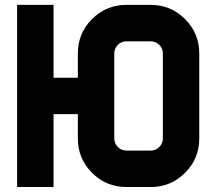

<svg xmlns="http://www.w3.org/2000/svg" viewBox="-20 -752 870 772"><path d="M585.9 -585.9H488.3Q468.3 -585.9 453.9 -571.5Q439.5 -557.1 439.5 -537.1V-195.3Q439.5 -175.3 453.9 -160.9Q468.3 -146.5 488.3 -146.5H585.9Q606 -146.5 620.4 -160.9Q634.8 -175.3 634.8 -195.3V-537.1Q634.8 -557.1 620.4 -571.5Q606 -585.9 585.9 -585.9ZM293 -439.5V-537.1Q293 -618.2 350.1 -675.3Q407.2 -732.4 488.3 -732.4H585.9Q667 -732.4 724.1 -675.3Q781.2 -618.2 781.2 -537.1V-195.3Q781.2 -114.3 724.1 -57.1Q667 0 585.9 0H488.3Q407.2 0 350.1 -57.1Q293 -114.3 293 -195.3V-293H195.3V0H48.8V-732.4H195.3V-439.5Z"/></svg>

Font: Audex
Style: Regular
Weight: 400
Designer: GGBotNet
Foundry: GGBotNet
Version: 1.00